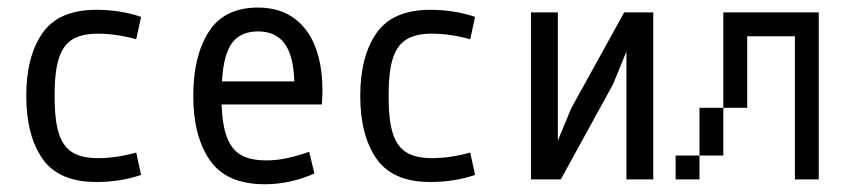

<svg xmlns="http://www.w3.org/2000/svg" viewBox="-20 -470 2228 503"><path d="M336.9 -367.2Q284.2 -381.8 236.3 -381.8Q193.4 -381.8 168.9 -366.2Q144.5 -350.6 133.8 -315.9Q123 -281.2 123 -218.8Q123 -156.2 133.8 -121.6Q144.5 -86.9 168.9 -71.3Q193.4 -55.7 236.3 -55.7Q284.2 -55.7 336.9 -70.3L349.6 -11.7Q294.9 6.8 232.4 6.8Q133.8 6.8 91.3 -54.2Q48.8 -115.2 48.8 -218.8Q48.8 -322.3 91.3 -383.3Q133.8 -444.3 232.4 -444.3Q294.9 -444.3 349.6 -425.8Z M673.8 12.7Q573.2 12.7 529.8 -50.3Q486.3 -113.3 486.3 -218.8Q486.3 -323.2 526.9 -386.7Q567.4 -450.2 656.2 -450.2Q714.8 -450.2 754.4 -419.4Q793.9 -388.7 811.5 -331.5Q829.1 -274.4 823.2 -196.3H560.5Q562.5 -141.6 574.7 -109.9Q586.9 -78.1 611.3 -64Q635.7 -49.8 677.7 -49.8Q705.1 -49.8 731.9 -55.7Q758.8 -61.5 790 -72.3L803.7 -15.6Q740.2 12.7 673.8 12.7ZM751 -256.8Q749 -324.2 725.6 -356Q702.1 -387.7 656.2 -387.7Q610.4 -387.7 587.9 -357.4Q565.4 -327.1 561.5 -256.8Z M1211.9 -367.2Q1159.2 -381.8 1111.3 -381.8Q1068.4 -381.8 1043.9 -366.2Q1019.5 -350.6 1008.8 -315.9Q998 -281.2 998 -218.8Q998 -156.2 1008.8 -121.6Q1019.5 -86.9 1043.9 -71.3Q1068.4 -55.7 1111.3 -55.7Q1159.2 -55.7 1211.9 -70.3L1224.6 -11.7Q1169.9 6.8 1107.4 6.8Q1008.8 6.8 966.3 -54.2Q923.8 -115.2 923.8 -218.8Q923.8 -322.3 966.3 -383.3Q1008.8 -444.3 1107.4 -444.3Q1169.9 -444.3 1224.6 -425.8Z M1371.1 -437.5H1441.4V-101.6L1476.6 -186.5L1615.2 -437.5H1691.4V0H1621.1V-335L1585.9 -249L1449.2 0H1371.1Z M2000 -437.5V-375H1937.5V-437.5ZM1937.5 -437.5V-375H1875V-437.5ZM2062.5 -437.5V-375H2000V-437.5ZM2125 -437.5V-375H2062.5V-437.5ZM2125 -375V-312.5H2062.5V-375ZM2125 -312.5V-250H2062.5V-312.5ZM2125 -250V-187.5H2062.5V-250ZM2125 -187.5V-125H2062.5V-187.5ZM2125 -125V-62.5H2062.5V-125ZM2125 -62.5V0H2062.5V-62.5ZM1812.5 -62.5V0H1750V-62.5ZM1875 -125V-62.5H1812.5V-125ZM1937.5 -375V-312.5H1875V-375ZM1937.5 -312.5V-250H1875V-312.5ZM1937.5 -250V-187.5H1875V-250ZM1875 -187.5V-125H1812.5V-187.5Z"/></svg>

Font: Sudo Variable
Style: Regular
Weight: 400
Monospace: yes
Designer: Jens Kutilek
Foundry: Jens Kutilek
Version: Version 0.040